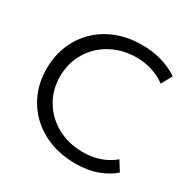

<svg xmlns="http://www.w3.org/2000/svg" viewBox="-162 -857 997 1015"><g transform="rotate(30 336.5 -350.0)"><path d="M46 -349Q46 -452 93.5 -534.5Q141 -617 226.5 -663.5Q312 -710 422 -710Q549 -710 644 -647L608 -582Q530 -638 430 -638Q345 -638 276 -600.5Q207 -563 167.5 -497Q128 -431 128 -349Q128 -268 167.5 -202.5Q207 -137 276 -99.5Q345 -62 432 -62Q542 -62 619 -126L656 -67Q619 -33 561 -11.5Q503 10 427 10Q316 10 229.5 -36Q143 -82 94.5 -164Q46 -246 46 -349Z"/></g></svg>

Font: Tilda Sans
Style: Regular
Weight: 400
Designer: ParaType Ltd
Foundry: ParaType Ltd
Version: Version 1.002W